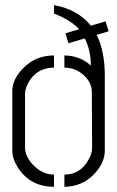

<svg xmlns="http://www.w3.org/2000/svg" viewBox="-20 -717 450 738"><path d="M27.3 -137.7V-367.2Q27.3 -412.1 68.4 -454.1Q116.2 -503.9 187.5 -503.9V-457Q123 -457 90.8 -402.3Q76.2 -377.9 76.2 -354.5V-150.4Q76.2 -113.3 112.3 -78.1Q146.5 -45.9 187.5 -45.9V1Q97.7 1 49.8 -71.3Q27.3 -106.4 27.3 -137.7ZM187.5 -665V-697.3Q279.3 -680.7 329.1 -618.2L385.7 -634.8L397.5 -596.7L351.6 -583Q382.8 -519.5 382.8 -426.8V-137.7Q382.8 -91.8 342.8 -48.8Q296.9 0 227.5 1V-45.9Q288.1 -45.9 319.3 -101.6Q334 -126 334 -148.4L333 -363.3Q333 -404.3 293.9 -434.6Q264.6 -457 227.5 -457V-503.9Q288.1 -502.9 329.1 -464.8Q329.1 -524.4 305.7 -569.3L243.2 -550.8L231.4 -588.9L284.2 -604.5Q252.9 -639.6 187.5 -665Z"/></svg>

Font: Post No Bills Colombo
Style: Regular
Weight: 500
Designer: Kosala Senevirathne, Siva Puranthara, Lasantha Premarathna, Tharique Azeez
Foundry: Mooniak
Version: Version 1.220 ; ttfautohint (v1.5)